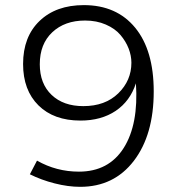

<svg xmlns="http://www.w3.org/2000/svg" viewBox="-20 -723 677 747"><path d="M124 -98.1Q199.2 -55.2 287.1 -55.2Q402.8 -55.2 461.2 -147.2Q519.5 -239.3 508.8 -398.9Q486.3 -329.6 430.2 -291.7Q374 -253.9 293 -253.9Q189.5 -253.9 129.6 -313Q69.8 -372.1 69.8 -474.1Q69.8 -580.1 134 -641.6Q198.2 -703.1 306.2 -703.1Q433.6 -703.1 505.9 -615.2Q578.1 -527.3 578.1 -367.2Q578.1 -198.2 500.7 -97.2Q423.3 3.9 292 3.9Q245.1 3.9 192.6 -9.5Q140.1 -22.9 96.2 -44.9ZM311 -643.1Q231.9 -643.1 183.3 -597.4Q134.8 -551.8 134.8 -473.1Q134.8 -397.5 180.7 -353.8Q226.6 -310.1 304.2 -310.1Q389.2 -310.1 440.2 -359.9Q491.2 -409.7 491.2 -479Q491.2 -506.3 480.5 -534.2Q469.7 -562 448.7 -586.9Q427.7 -611.8 391.8 -627.4Q356 -643.1 311 -643.1Z"/></svg>

Font: Montserrat arm Light
Style: Regular
Weight: 300
Designer: Julieta Ulanovsky
Foundry: Julieta Ulanovsky
Version: Version 6.000;PS 006.000;hotconv 1.0.88;makeotf.lib2.5.64775